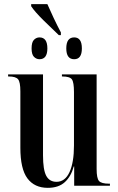

<svg xmlns="http://www.w3.org/2000/svg" viewBox="-20 -894 570 924"><path d="M210 10Q262 10 292 -17.5Q322 -45 335 -93H337V0H509V-10H505Q468 -10 456.5 -23Q445 -36 445 -81V-536H278V-526H280Q316 -526 326 -512Q336 -498 336 -451V-194Q336 -112 314.5 -65.5Q293 -19 252 -19Q218 -19 202.5 -48Q187 -77 187 -147V-536H19V-526H22Q56 -526 67 -512.5Q78 -499 78 -455V-183Q78 -81 112 -35.5Q146 10 210 10ZM263 -725H273V-738Q256 -770 238 -808Q220 -846 208 -874H130V-864Q147 -838 189 -796.5Q231 -755 263 -725ZM170 -609Q208 -609 208 -661Q208 -714 170 -714Q155 -714 143.5 -702.5Q132 -691 132 -661Q132 -632 143.5 -620.5Q155 -609 170 -609ZM337 -609Q374 -609 374 -661Q374 -714 337 -714Q299 -714 299 -661Q299 -609 337 -609Z"/></svg>

Font: Noto Serif Display Condensed Semi
Style: Regular
Weight: 600
Width: 3
Designer: Monotype Design Team
Foundry: Monotype Imaging Inc.
Version: Version 1.900